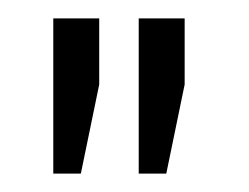

<svg xmlns="http://www.w3.org/2000/svg" viewBox="-20 -695 271 209"><path d="M38 -506H68L88 -603V-675H38ZM131 -506H161L181 -603V-675H131Z"/></svg>

Font: Gemunu Libre ExtraLight ExtraLight
Style: Regular
Weight: 250
Version: Version 1.100